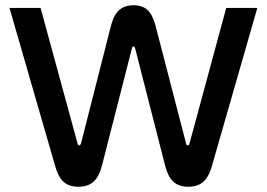

<svg xmlns="http://www.w3.org/2000/svg" viewBox="-20 -700 1013 729"><path d="M367 -71 481 -517C482 -521 484 -524 487 -524C489 -524 492 -521 493 -517L607 -71C621 -17 645 9 695 9C748 9 771 -21 785 -71L957 -670H839L700 -157C697 -149 696 -148 693 -148C690 -148 687 -150 686 -157L573 -593C561 -642 544 -680 487 -680C431 -680 411 -644 399 -593L288 -157C286 -151 284 -148 281 -148C277 -148 275 -151 274 -157L134 -670H16L189 -71C203 -21 225 9 277 9C329 9 353 -18 367 -71Z"/></svg>

Font: LT Wave Alt Medium
Style: Regular
Weight: 500
Designer: Daniel Lyons
Version: Version 2.5 (Glyphs App)